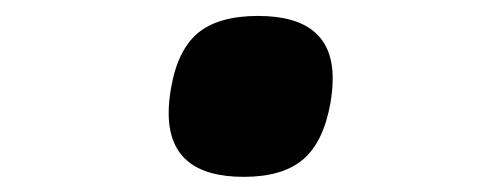

<svg xmlns="http://www.w3.org/2000/svg" viewBox="-20 -408 640 247"><path d="M197 -262.5Q197 -277.5 200 -294.5Q208.5 -344 235 -365.8Q261.5 -387.5 312 -387.5Q408 -387.5 408 -307Q408 -292.5 405 -275Q396 -225 369.8 -202.8Q343.5 -180.5 293.5 -180.5Q197 -180.5 197 -262.5Z"/></svg>

Font: JuliaMono ExtraBold
Style: Italic
Weight: 800
Italic angle: -9°
Monospace: yes
Designer: cormullion
Foundry: corm
Version: Version 0.057; ttfautohint (v1.8.4)